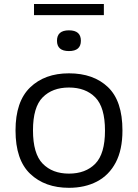

<svg xmlns="http://www.w3.org/2000/svg" viewBox="-20 -910 676 940"><path d="M317.5 9.5Q200 9.5 128 -58.8Q56 -127 56 -271.5Q56 -413 127.5 -482Q199 -551 317.5 -551Q438 -551 508.8 -483.2Q579.5 -415.5 579.5 -271.5Q579.5 -176.5 546.5 -114.2Q513.5 -52 454.5 -21.2Q395.5 9.5 317.5 9.5ZM317.5 -60Q399 -60 446.5 -108.5Q494 -157 494 -270.5Q494 -385 446.5 -433.2Q399 -481.5 317.5 -481.5Q236.5 -481.5 189 -433.5Q141.5 -385.5 141.5 -272Q141.5 -157.5 189 -108.8Q236.5 -60 317.5 -60ZM317.5 -660Q259 -660 259 -710.5Q259 -761.5 317.5 -761.5Q376 -761.5 376 -710.5Q376 -660 317.5 -660ZM146.5 -836V-890.5H488.5V-836Z"/></svg>

Font: Encode Sans Expanded Expanded
Style: Regular
Weight: 400
Width: 7
Designer: Multiple Designers
Foundry: Impallari Type
Version: Version 3.000; ttfautohint (v1.8.3) -l 8 -r 50 -G 200 -x 14 